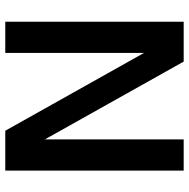

<svg xmlns="http://www.w3.org/2000/svg" viewBox="-14 -724 737 750"><g transform="rotate(-90 355.0 -348.5)"><path d="M64 -696.9V0H186V-542.1L489.9 0H645.7V-696.9H523.8V-154.9L219.8 -696.9Z"/></g></svg>

Font: Diatome Semibold
Style: Regular
Weight: 600
Designer: 15.100.17
Foundry: 15.100.17
Version: Version 1.005;Fontself Maker 3.5.8